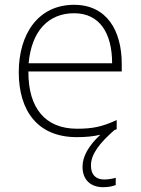

<svg xmlns="http://www.w3.org/2000/svg" viewBox="-20 -560 585 798"><path d="M358 128C358 80 394 35 455 -19C458 -20 462 -22 465 -23V-61C404 -33 365 -25 300 -25C169 -25 97 -110 98 -263H486V-294C486 -434 423 -540 288 -540C136 -540 58 -415 58 -260C58 -100 136 10 299 10C336 10 368 7 397 0C348 46 323 90 323 133C323 189 358 218 409 218C431 218 449 214 461 209V179C450 182 433 186 413 186C377 186 358 165 358 128ZM288 -505C395 -505 446 -421 446 -297H99C111 -432 182 -505 288 -505Z"/></svg>

Font: Noto Sans Telugu ExtraLight
Style: Regular
Weight: 200
Designer: Jelle Bosma - Monotype Design Team
Foundry: Monotype Imaging Inc.
Version: Version 2.005